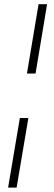

<svg xmlns="http://www.w3.org/2000/svg" viewBox="-20 -747 253 904"><path d="M201.7 -727.3 147.4 -400.9H106.9L161.6 -727.3ZM73.5 -191.4H113.6L58.2 136.4H18.1Z"/></svg>

Font: Inter Extra Light  BETA
Style: Italic
Weight: 200
Italic angle: 9.39999°
Designer: Rasmus Andersson
Foundry: rsms
Version: Version 3.011;git-f93a4a705